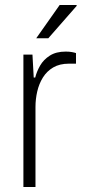

<svg xmlns="http://www.w3.org/2000/svg" viewBox="-20 -743 336 763"><path d="M73 0V-526H109L114 -435H120Q126 -459 139.5 -482.5Q153 -506 178 -522Q203 -538 241 -538Q255 -538 266 -536Q277 -534 282 -532V-490H254Q217 -490 191.5 -475Q166 -460 150.5 -435Q135 -410 128 -379.5Q121 -349 121 -318V0ZM124 -591 217 -723H284L285 -720L172 -591Z"/></svg>

Font: Archivo SemiBold Thin
Style: Regular
Weight: 250
Version: Version 2.001